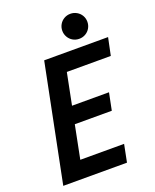

<svg xmlns="http://www.w3.org/2000/svg" viewBox="-166 -1015 896 1110"><g transform="rotate(-20 282.0 -460.5)"><path d="M171.4 -719.7H564.5L542 -611.8H271.5L232.9 -418H460.4L439 -312H211.4L170.9 -107.9H440.4L418.9 0H26.9ZM328.1 -844.2Q328.1 -865.2 338.4 -882.8Q348.6 -900.4 366.2 -910.6Q383.8 -920.9 405.3 -920.9Q426.3 -920.9 444.1 -910.6Q461.9 -900.4 472.2 -882.8Q482.4 -865.2 482.4 -844.2Q482.4 -823.2 472.2 -805.4Q461.9 -787.6 444.1 -777.3Q426.3 -767.1 405.3 -767.1Q383.8 -767.1 366.2 -777.3Q348.6 -787.6 338.4 -805.4Q328.1 -823.2 328.1 -844.2Z"/></g></svg>

Font: Reddit Sans Fudge SmBold Italic
Style: Regular
Weight: 600
Italic angle: -11.25°
Designer: Stephen Hutchings
Version: Version 1.013